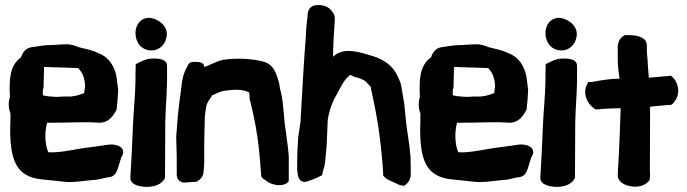

<svg xmlns="http://www.w3.org/2000/svg" viewBox="-20 -722 2697 754"><path d="M19 -342C13 -323 12 -299 21 -277C21 -257 21 -235 20 -216V-215C20 -148 26 -69 80 -37C116 -15 154 -18 198 -12L225 -9C259 -3 308 -12 344 -15C373 -16 391 -25 412 -27C436 -30 442 -58 448 -77C452 -89 456 -107 460 -110C477 -145 434 -160 399 -153C384 -150 361 -148 336 -144C278 -138 221 -121 170 -124C157 -150 154 -203 165 -240H174C202 -240 269 -241 299 -242C309 -242 320 -241 333 -242C340 -241 348 -241 353 -241C357 -241 362 -241 369 -240H372C409 -241 426 -269 438 -292V-293C441 -318 443 -342 444 -368V-370C442 -389 439 -406 437 -423V-424C428 -465 406 -499 365 -514C345 -524 321 -529 288 -537C275 -542 260 -549 236 -548C217 -548 193 -545 179 -545C153 -545 129 -540 108 -537C85 -536 69 -519 63 -497C16 -465 16 -403 19 -342ZM148 -348C148 -355 147 -371 151 -377L153 -459L282 -455H288V-453C300 -441 312 -423 314 -387V-381C313 -377 312 -369 311 -358L309 -356C293 -349 265 -341 244 -343C222 -344 210 -340 193 -342C177 -343 161 -344 148 -348Z M492 -23C492 5 531 11 554 12C581 12 613 5 626 -20L628 -23V-27C628 -92 629 -165 629 -240C630 -294 635 -346 636 -402V-463C636 -488 609 -493 578 -492C553 -492 531 -479 513 -470V-462C512 -443 512 -423 512 -404C511 -341 504 -281 502 -227C499 -143 495 -78 492 -27ZM512 -592C512 -557 534 -524 575 -524C610 -524 633 -553 635 -584V-593C633 -620 606 -648 566 -652C531 -652 512 -623 512 -592Z M672 -184C673 -158 673 -136 674 -108V-43C674 -35 672 -10 701 -5H703L747 -8H750C765 -14 778 -29 779 -44C779 -48 782 -70 782 -85V-153C782 -178 783 -202 784 -248V-260C786 -277 788 -296 792 -312C796 -322 804 -333 811 -344V-346L812 -347C831 -355 846 -365 873 -367C908 -371 935 -371 958 -359C959 -356 960 -349 960 -342V-335C990 -218 998 -144 1006 -30C1009 -24 1013 -19 1022 -15C1035 -2 1057 4 1071 5C1089 6 1108 1 1114 -11V-106C1111 -159 1096 -238 1096 -262V-263L1090 -322L1086 -347C1084 -357 1082 -366 1079 -376C1078 -400 1064 -434 1058 -446C1048 -463 1033 -475 1015 -480H1014C969 -492 907 -495 857 -487H855C823 -479 798 -463 785 -460H784C783 -459 783 -459 782 -459C782 -460 781 -462 781 -465C776 -481 751 -479 742 -479C725 -479 720 -472 715 -460C702 -438 695 -412 692 -378L686 -333L679 -274C677 -245 674 -215 672 -186Z M1147 -89C1147 -56 1143 -4 1180 -8C1185 -8 1189 -10 1193 -12C1216 -19 1231 -27 1245 -34C1247 -44 1250 -59 1254 -68V-70C1254 -73 1258 -88 1258 -99C1263 -149 1264 -167 1266 -225L1267 -251C1274 -294 1286 -324 1305 -356C1321 -386 1333 -412 1356 -428C1362 -426 1369 -421 1374 -419H1376C1388 -417 1396 -413 1409 -407C1417 -403 1421 -396 1432 -385L1436 -382C1436 -381 1437 -379 1437 -375V-372C1462 -263 1475 -177 1484 -55L1485 -32L1489 -28C1501 -14 1525 -8 1533 -3C1544 4 1555 6 1567 8C1582 -2 1593 -17 1593 -37V-63L1592 -108C1589 -153 1577 -215 1574 -248V-250C1573 -253 1573 -256 1573 -259V-260L1567 -319L1557 -377C1556 -396 1540 -426 1534 -437C1513 -473 1474 -494 1433 -505C1403 -514 1334 -538 1295 -505C1292 -502 1292 -503 1288 -499C1288 -540 1291 -589 1295 -648V-649C1295 -659 1292 -667 1286 -674C1272 -700 1238 -705 1217 -701C1201 -698 1189 -685 1188 -665V-660C1185 -637 1182 -610 1181 -578C1173 -481 1168 -377 1162 -278L1160 -243C1157 -222 1154 -201 1151 -182V-181C1148 -142 1147 -111 1147 -89Z M1629 -342C1623 -323 1622 -299 1631 -277C1631 -257 1631 -235 1630 -216V-215C1630 -148 1636 -69 1690 -37C1726 -15 1764 -18 1808 -12L1835 -9C1869 -3 1918 -12 1954 -15C1983 -16 2001 -25 2022 -27C2046 -30 2052 -58 2058 -77C2062 -89 2066 -107 2070 -110C2087 -145 2044 -160 2009 -153C1994 -150 1971 -148 1946 -144C1888 -138 1831 -121 1780 -124C1767 -150 1764 -203 1775 -240H1784C1812 -240 1879 -241 1909 -242C1919 -242 1930 -241 1943 -242C1950 -241 1958 -241 1963 -241C1967 -241 1972 -241 1979 -240H1982C2019 -241 2036 -269 2048 -292V-293C2051 -318 2053 -342 2054 -368V-370C2052 -389 2049 -406 2047 -423V-424C2038 -465 2016 -499 1975 -514C1955 -524 1931 -529 1898 -537C1885 -542 1870 -549 1846 -548C1827 -548 1803 -545 1789 -545C1763 -545 1739 -540 1718 -537C1695 -536 1679 -519 1673 -497C1626 -465 1626 -403 1629 -342ZM1758 -348C1758 -355 1757 -371 1761 -377L1763 -459L1892 -455H1898V-453C1910 -441 1922 -423 1924 -387V-381C1923 -377 1922 -369 1921 -358L1919 -356C1903 -349 1875 -341 1854 -343C1832 -344 1820 -340 1803 -342C1787 -343 1771 -344 1758 -348Z M2102 -23C2102 5 2141 11 2164 12C2191 12 2223 5 2236 -20L2238 -23V-27C2238 -92 2239 -165 2239 -240C2240 -294 2245 -346 2246 -402V-463C2246 -488 2219 -493 2188 -492C2163 -492 2141 -479 2123 -470V-462C2122 -443 2122 -423 2122 -404C2121 -341 2114 -281 2112 -227C2109 -143 2105 -78 2102 -27ZM2122 -592C2122 -557 2144 -524 2185 -524C2220 -524 2243 -553 2245 -584V-593C2243 -620 2216 -648 2176 -652C2141 -652 2122 -623 2122 -592Z M2286 -392C2264 -352 2292 -306 2320 -292L2343 -294C2364 -296 2392 -296 2417 -297V-287C2413 -149 2409 -96 2406 -38V-35C2405 -9 2431 5 2455 9C2481 15 2511 9 2528 -11L2530 -13C2535 -29 2532 -45 2532 -53C2532 -118 2533 -174 2533 -290V-303C2557 -305 2583 -308 2605 -310C2608 -310 2614 -307 2622 -315C2657 -350 2644 -399 2620 -420L2615 -425C2610 -424 2597 -422 2587 -422H2585C2565 -420 2548 -418 2528 -417C2527 -435 2525 -451 2524 -469C2524 -487 2520 -510 2520 -527V-532C2520 -537 2523 -551 2513 -565C2499 -579 2478 -585 2437 -584H2433L2430 -582C2415 -574 2406 -556 2406 -538V-493C2406 -463 2409 -440 2413 -413C2379 -413 2349 -408 2315 -402L2302 -400H2290Z"/></svg>

Font: Vapor
Style: ExBd
Weight: 800
Foundry: Cannot Into Space Fonts
Version: Version 0.179